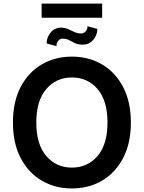

<svg xmlns="http://www.w3.org/2000/svg" viewBox="-20 -1058 815 1088"><path d="M721.6 -363.6Q721.6 -246.1 677.7 -162.5Q633.9 -78.8 558.4 -34.4Q483 9.9 387.4 9.9Q291.9 9.9 216.3 -34.6Q140.6 -79.2 96.9 -162.8Q53.3 -246.4 53.3 -363.6Q53.3 -481.2 96.9 -564.8Q140.6 -648.4 216.3 -692.8Q291.9 -737.2 387.4 -737.2Q483 -737.2 558.4 -692.8Q633.9 -648.4 677.7 -564.8Q721.6 -481.2 721.6 -363.6ZM589.1 -363.6Q589.1 -487.9 532.8 -553.4Q476.6 -619 387.4 -619Q298.7 -619 242.2 -553.4Q185.7 -487.9 185.7 -363.6Q185.7 -239.7 242.2 -174Q298.7 -108.3 387.4 -108.3Q476.6 -108.3 532.8 -174Q589.1 -239.7 589.1 -363.6ZM558.9 -1037.6V-957.4H215.9V-1037.6ZM475.9 -909.4 531.6 -894.2Q531.6 -858.7 508.2 -831.9Q484.7 -805 448.9 -805Q422.2 -805 404.7 -813.6Q387.1 -822.1 371.3 -830.6Q355.5 -839.1 333.8 -839.1Q319.6 -839.1 309.5 -826.2Q299.4 -813.2 299.7 -796.2L244.3 -811.8Q244.3 -846.6 267 -873.9Q289.8 -901.3 325.3 -901.3Q347.3 -901.3 365.6 -893.1Q383.9 -884.9 401.8 -876.6Q419.7 -868.3 440.3 -868.3Q454.5 -868.3 465.2 -880Q475.9 -891.7 475.9 -909.4Z"/></svg>

Font: Inter Zeller Semi Bold
Style: Regular
Weight: 600
Designer: Rasmus Andersson; Joe Bland
Foundry: zeller
Version: Version 3.015;git-dec3a8cb1